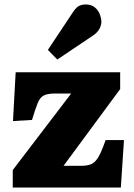

<svg xmlns="http://www.w3.org/2000/svg" viewBox="-20 -838 601 858"><path d="M37 0V-78L298 -420H224Q193 -420 176 -411.5Q159 -403 148.5 -377.5Q138 -352 123 -302L38 -297L50 -515H517V-440L264 -97H341Q365 -97 381 -102Q397 -107 408.5 -120.5Q420 -134 430 -156Q440 -178 452 -212H534L520 0ZM236 -572 194 -615 307 -785Q321 -806 334 -812Q347 -818 363 -818Q389 -818 404.5 -804.5Q420 -791 426.5 -773Q433 -755 433 -741Q433 -725 424 -708.5Q415 -692 394 -678Z"/></svg>

Font: Literata ExtraBold
Style: Regular
Weight: 800
Designer: Latin by Veronika Burian and Jose Scaglione. Greek by Irene Vlachou. Cyrillic by Vera Evstafieva.
Foundry: TypeTogether
Version: Version 3.103;gftools[0.9.29]